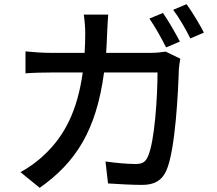

<svg xmlns="http://www.w3.org/2000/svg" viewBox="-20 -853 1040 919"><path d="M760 -791 695 -764C722 -726 755 -666 775 -626L841 -654C821 -693 785 -755 760 -791ZM873 -833 809 -806C837 -769 870 -712 891 -669L956 -697C937 -734 900 -796 873 -833ZM843 -572 773 -606C753 -603 730 -600 704 -600H488C490 -631 492 -664 493 -698C494 -722 496 -759 498 -783H381C385 -759 388 -718 388 -696C388 -662 387 -630 385 -600H224C185 -600 140 -603 102 -607V-502C140 -505 187 -506 224 -506H376C351 -325 290 -204 193 -113C158 -79 114 -48 78 -29L170 46C342 -75 441 -228 478 -506H734C734 -398 721 -172 687 -102C676 -77 660 -68 630 -68C589 -68 536 -73 485 -80L497 25C548 28 606 32 660 32C721 32 755 10 776 -36C820 -134 833 -420 836 -521C837 -534 840 -555 843 -572Z"/></svg>

Font: Noto Sans TC Medium
Style: Regular
Weight: 500
Designer: Ryoko NISHIZUKA 西塚涼子 (kana, bopomofo & ideographs); Paul D. Hunt (Latin, Greek & Cyrillic); Sandoll Communications 산돌커뮤니
Foundry: Adobe
Version: Version 2.004;hotconv 1.0.118;makeotfexe 2.5.65603